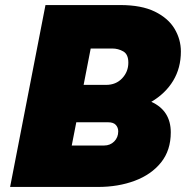

<svg xmlns="http://www.w3.org/2000/svg" viewBox="-20 -740 744 760"><path d="M20 0 160 -720H456Q540 -720 593 -694Q646 -668 671 -626Q696 -584 696 -536Q696 -471 665.5 -420.5Q635 -370 579 -337Q656 -302 656 -216Q656 -145 617.5 -97Q579 -49 513.5 -24.5Q448 0 368 0ZM424 -548H339L311 -404H400Q439 -404 463.5 -430Q488 -456 488 -492Q488 -525 468 -536.5Q448 -548 424 -548ZM408 -256H282L264 -164H392Q416 -164 432 -180Q448 -196 448 -220Q448 -235 438.5 -245.5Q429 -256 408 -256Z"/></svg>

Font: Kufam Black
Style: Italic
Weight: 900
Italic angle: -11°
Designer: Artur Schmal
Foundry: Original Type
Version: Version 1.301; ttfautohint (v1.8.3)